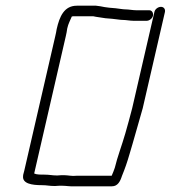

<svg xmlns="http://www.w3.org/2000/svg" viewBox="-20 -659 599 674"><path d="M545 -635C535 -635 524 -627 522 -617L444 -279C436 -249 428 -218 420 -191C408 -149 392 -108 383 -70C380 -62 376 -50 372 -42H248C232 -40 219 -44 205 -44C198 -44 190 -44 181 -43C162 -43 155 -46 135 -46C121 -46 108 -46 100 -50L211 -532C213 -541 215 -550 216 -559C220 -577 226 -586 232 -601C235 -602 238 -602 241 -602H307L317 -600C329 -598 336 -597 350 -595L374 -593C388 -592 400 -589 412 -589C422 -589 437 -586 449 -586H495C504 -586 515 -594 517 -604C519 -614 513 -623 504 -623H458C447 -623 431 -626 422 -626C410 -626 398 -629 386 -630L363 -632C351 -633 343 -635 332 -637L317 -639H250C205 -639 189 -601 179 -557C178 -549 176 -541 174 -532L65 -59C64 -53 61 -47 61 -41C58 -14 93 -9 126 -9C146 -9 152 -6 173 -6C182 -7 190 -7 197 -7C212 -7 226 -4 240 -5H373C393 -5 402 -22 408 -41C419 -68 426 -88 435 -119L445 -153C456 -193 469 -235 481 -279L559 -617C561 -627 555 -635 545 -635Z"/></svg>

Font: Electronic
Style: SeLtIt
Weight: 300
Version: Version 1.011